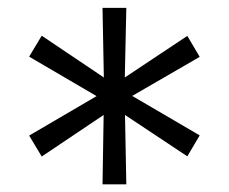

<svg xmlns="http://www.w3.org/2000/svg" viewBox="-20 -780 586 492"><path d="M491.7 -433.1 460 -379.4 300.3 -485.4 303.7 -307.6H242.7L245.6 -485.4L86.9 -378.9L54.7 -432.6L227.5 -533.7L54.7 -634.8L86.9 -688.5L246.1 -581.5L242.7 -759.8H303.7L299.8 -581.5L460 -688L491.7 -634.3L318.8 -534.2Z"/></svg>

Font: Phetsarath
Style: Regular
Weight: 400
Designer: Danh Hong
Foundry: Danh Hong
Version: Version 1.01